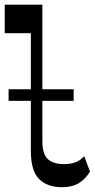

<svg xmlns="http://www.w3.org/2000/svg" viewBox="-30 -792 409 823"><path d="M6.8 -359.6V-409.4H285.7V-359.6ZM235.6 10.5Q173.2 10.5 137.7 -24.5Q102.3 -59.6 102.3 -144.4V-649.6H-9.7V-772H151.6V-186.1Q151.6 -132.4 174.5 -110.5Q197.4 -88.5 244.6 -88.5Q271.3 -88.5 292.6 -96Q313.9 -103.6 330.9 -122.8L355.7 -56.6Q335.4 -23.2 306.9 -6.3Q278.3 10.5 235.6 10.5Z"/></svg>

Font: Savate ExtraLight
Style: Regular
Weight: 200
Designer: Max Esnée
Foundry: Plomb Type
Version: Version 2.000